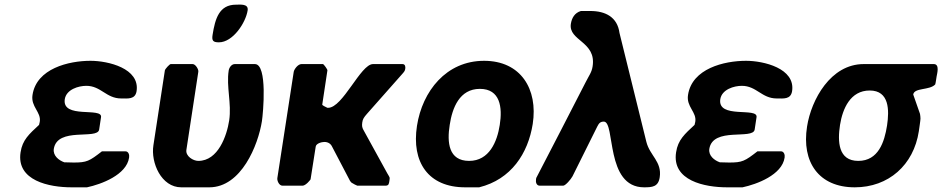

<svg xmlns="http://www.w3.org/2000/svg" viewBox="-20 -794 4030 821"><path d="M68 -143C49 -21 191 7 286 7H352C413 -6 521 -46 532 -120C534 -131 530 -147 516 -147H416C362 -105 351 -99 295 -99C289 -99 261 -100 255 -100C232 -108 206 -128 210 -157C225 -253 397 -195 404 -240L412 -293C419 -337 244 -284 257 -370C264 -412 316 -427 349 -427C412 -427 434 -373 498 -373C527 -373 558 -368 564 -404C579 -502 442 -534 367 -534C274 -534 136 -501 119 -388C111 -337 157 -315 150 -273C150 -271 147 -262 147 -260C105 -221 76 -196 68 -143Z M828 -106C806 -106 773 -126 777 -153L828 -487C830 -497 816 -520 804 -520H710C705 -520 686 -499 685 -493L636 -173C624 -98 670 7 755 7H875C1012 7 1084 -174 1100 -276C1105 -308 1125 -520 1070 -520H984C970 -520 960 -505 958 -493C947 -423 971 -352 960 -279C950 -214 913 -106 828 -106ZM889 -645C885 -620 891 -613 916 -613C976 -613 1031 -697 1039 -750C1043 -779 1007 -774 989 -774C917 -774 900 -714 889 -645Z M1358 -347 1380 -493C1381 -497 1364 -520 1361 -520H1269C1254 -520 1238 -498 1236 -487L1166 -33C1164 -22 1173 0 1188 0H1274C1281 0 1291 -8 1296 -13C1300 -17 1308 -26 1308 -27L1330 -167C1332 -181 1356 -187 1367 -187C1382 -187 1394 -180 1400 -167L1477 -20L1483 -13C1489 -9 1506 0 1508 0H1628C1643 0 1643 -9 1645 -20C1648 -38 1646 -35 1636 -53C1621 -80 1552 -206 1537 -233C1528 -248 1527 -255 1529 -270C1531 -285 1536 -292 1549 -307L1702 -480C1709 -488 1712 -492 1713 -501C1714 -508 1713 -520 1701 -520H1575C1522 -520 1446 -333 1383 -333H1380C1377 -335 1357 -343 1358 -347Z M1763 -256C1739 -101 1811 7 1969 7H2029C2166 -27 2238 -138 2258 -264C2281 -413 2207 -534 2050 -534C1888 -534 1786 -404 1763 -256ZM1903 -260C1914 -333 1945 -414 2032 -414C2119 -414 2129 -335 2117 -260C2106 -188 2072 -106 1986 -106C1898 -106 1891 -185 1903 -260Z M2562 -274C2612 -274 2567 7 2734 7C2769 7 2795 5 2801 -36C2811 -103 2759 -128 2744 -187C2727 -257 2646 -583 2629 -653C2620 -721 2569 -747 2504 -747H2464C2437 -739 2425 -717 2421 -692C2410 -619 2531 -617 2514 -510C2510 -484 2499 -472 2483 -440C2452 -379 2305 -94 2273 -33L2272 -27C2270 -15 2274 0 2288 0H2388C2398 0 2421 -27 2428 -40L2534 -253C2541 -267 2547 -274 2562 -274Z M2871 -143C2852 -21 2994 7 3089 7H3155C3216 -6 3324 -46 3335 -120C3337 -131 3333 -147 3319 -147H3219C3165 -105 3154 -99 3098 -99C3092 -99 3064 -100 3058 -100C3035 -108 3009 -128 3013 -157C3028 -253 3200 -195 3207 -240L3215 -293C3222 -337 3047 -284 3060 -370C3067 -412 3119 -427 3152 -427C3215 -427 3237 -373 3301 -373C3330 -373 3361 -368 3367 -404C3382 -502 3245 -534 3170 -534C3077 -534 2939 -501 2922 -388C2914 -337 2960 -315 2953 -273C2953 -271 2950 -262 2950 -260C2908 -221 2879 -196 2871 -143Z M3431 -253C3407 -101 3481 7 3635 7C3779 7 3887 -88 3909 -233C3910 -241 3916 -279 3916 -287C3916 -290 3915 -304 3914 -307L3886 -387C3886 -387 3885 -389 3885 -390C3890 -420 3955 -407 3979 -433C3981 -438 3984 -462 3985 -467C3987 -479 3999 -520 3973 -520H3673C3532 -520 3449 -368 3431 -253ZM3572 -260C3583 -329 3616 -407 3699 -407C3783 -407 3783 -323 3773 -257C3762 -187 3736 -106 3650 -106C3564 -106 3561 -189 3572 -260Z"/></svg>

Font: Asimov Print
Style: CIt
Weight: 500
Designer: Google
Version: Version 2.000980: 2014